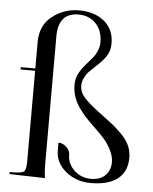

<svg xmlns="http://www.w3.org/2000/svg" viewBox="-52 -754 643 806"><g transform="rotate(5 269.5 -351.0)"><path d="M360.4 -9.8Q397.5 -9.8 419.4 -30.8Q441.4 -51.8 441.4 -86.9Q441.4 -112.3 427.7 -138.7Q414.1 -165 398.9 -182.1Q383.8 -199.2 355.5 -226.6Q332 -249 318.4 -263.7Q304.7 -278.3 288.6 -300.8Q272.5 -323.2 264.6 -347.2Q256.8 -371.1 256.8 -396.5Q256.8 -425.8 269 -447.3Q281.2 -468.8 303.7 -494.1Q318.4 -510.7 326.7 -521Q335 -531.2 342.3 -548.8Q349.6 -566.4 349.6 -584Q349.6 -632.8 321.8 -662.6Q293.9 -692.4 248 -692.4Q163.1 -692.4 163.1 -592.8V-54.7Q163.1 -21.5 167 3.9L17.6 0V-8.8H34.2Q69.3 -8.8 78.1 -17.1Q86.9 -25.4 86.9 -60.5V-441.4H25.4V-451.2H86.9V-562.5Q86.9 -632.8 136.2 -671.4Q185.5 -710 249 -710Q314.5 -710 355.5 -676.3Q396.5 -642.6 396.5 -583Q396.5 -551.8 381.3 -529.3Q366.2 -506.8 337.9 -481.4Q321.3 -465.8 311.5 -456.1Q301.8 -446.3 293.5 -429.7Q285.2 -413.1 285.2 -395.5Q285.2 -367.2 309.6 -341.8Q334 -316.4 383.8 -280.3Q414.1 -257.8 431.2 -244.1Q448.2 -230.5 470.2 -208Q492.2 -185.5 502.4 -162.1Q512.7 -138.7 512.7 -112.3Q512.7 -53.7 473.6 -22.9Q434.6 7.8 360.4 7.8Q298.8 7.8 254.9 -28.3Q210.9 -64.5 210.9 -115.2V-149.4Q228.5 -149.4 244.1 -135.3Q259.8 -121.1 259.8 -103.5Q259.8 -64.5 289.1 -37.1Q318.4 -9.8 360.4 -9.8Z"/></g></svg>

Font: FoglihtenNo07
Style: Regular
Weight: 500
Designer: gluk (gluksza@wp.pl)
Foundry: gluk (gluksza@wp.pl)
Version: Version 0.871